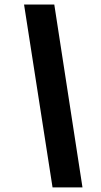

<svg xmlns="http://www.w3.org/2000/svg" viewBox="-20 -749 449 851"><path d="M212.9 81.7 86.6 -729H220.6L345.6 81.7Z"/></svg>

Font: Mona Sans
Style: Italic
Weight: 200
Italic angle: -11.6951°
Designer: Deni Anggara
Foundry: GitHub
Version: Version 2.000